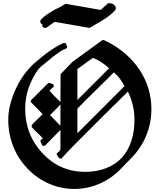

<svg xmlns="http://www.w3.org/2000/svg" viewBox="-20 -1155 1055 1258"><path d="M972 -442Q972 -509 952.5 -574Q933 -639 896 -695Q857 -755 798 -805.5Q739 -856 662 -892Q655 -894 649 -891L455 -750L377 -669L376 -483Q376 -485 375.5 -485.5Q375 -486 375 -487Q357 -505 339 -523Q321 -541 304 -561L327 -583Q334 -588 332 -596Q330 -604 320 -606L304 -612Q298 -613 292 -607L186 -501Q176 -494 185 -483Q204 -465 222.5 -445.5Q241 -426 259 -407L190 -338Q184 -328 190 -320Q208 -300 226 -283.5Q244 -267 261 -248L250 -241Q244 -236 246 -225L254 -208Q256 -200 264 -199Q272 -198 278 -204L376 -304V-178Q376 -172 368 -164Q367 -162 365.5 -160.5Q364 -159 359 -156Q346 -149 354 -138L365 -121Q370 -117 376 -116Q382 -115 386 -120Q409 -146 434.5 -172.5Q460 -199 485 -224Q568 -308 650.5 -389.5Q733 -471 818 -555Q861 -466 861 -372Q861 -294 840.5 -231Q820 -168 780 -123.5Q740 -79 677.5 -54Q615 -29 538 -29Q374 -29 260 -149Q145 -271 145 -442Q145 -515 168.5 -581.5Q192 -648 234 -705Q239 -708 242.5 -712Q246 -716 250 -720Q279 -744 299 -760Q319 -776 332 -787Q354 -804 373.5 -817Q393 -830 412 -836Q422 -841 419 -853L414 -865Q412 -871 407 -873Q402 -875 396 -873Q355 -855 308 -822.5Q261 -790 202 -738Q169 -708 138 -666Q107 -624 83 -572Q59 -519 46.5 -468Q34 -417 34 -372Q34 -280 66 -197.5Q98 -115 160 -51Q220 13 300 48Q380 83 467 83Q552 83 629 50Q706 17 766 -43Q785 -63 802 -80.5Q819 -98 838 -117Q902 -181 937 -264Q972 -347 972 -442ZM695 -708 487 -500V-702Q514 -722 538.5 -740Q563 -758 589 -776Q620 -764 646 -746Q672 -728 695 -708ZM796 -591 487 -282V-443Q548 -506 607 -563Q666 -620 726 -681Q750 -660 765.5 -639Q781 -618 796 -591ZM376 -331 308 -401 374 -468Q376 -471 376 -473ZM739 -1103Q739 -1110 732.5 -1118Q726 -1126 717 -1130Q712 -1133 704 -1133Q702 -1133 697.5 -1134Q693 -1135 690 -1135Q678 -1125 665 -1113Q652 -1101 640 -1090L410 -1130Q400 -1125 389 -1118Q378 -1111 371 -1107L372 -1108Q364 -1104 355.5 -1100Q347 -1096 341 -1093Q311 -1076 289 -1061Q267 -1046 253 -1031Q242 -1020 244 -1010.5Q246 -1001 258 -993Q255 -981 265 -975Q275 -969 286 -975Q298 -984 311.5 -993.5Q325 -1003 338 -1012L567 -972L640 -1015Q672 -1034 693.5 -1050.5Q715 -1067 729 -1082Q739 -1092 739 -1103Z"/></svg>

Font: MM Taunggyi
Style: Regular
Weight: 400
Designer: Khon Soe Zaw Thu
Version: Version 1.00 July 18, 2016, initial release